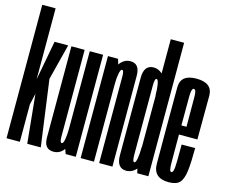

<svg xmlns="http://www.w3.org/2000/svg" viewBox="-108 -935 1294 1091"><g transform="rotate(15 538.5 -390.0)"><path d="M104 -301 134 0H213.5L159.5 -395ZM12 0H90.5V-220L107.5 -296L158 -380L214 -600H134L90.5 -367.5V-785H12Z M360 0H419.5V-600H341V-53.5ZM311 -600H233V-224Q233 -129.5 233 -62.2Q233 5 289.5 5Q330.5 5 355.2 -35.2Q380 -75.5 380 -134L341 -145Q341 -109.5 336.2 -82Q331.5 -54.5 322 -54.5Q311 -54.5 311 -90Q311 -125.5 311 -222Z M448 0H526.5V-535.5L507.5 -600H448ZM557 0H635V-369.5Q635 -465 634.8 -535Q634.5 -605 580 -605Q539.5 -605 514.2 -565.2Q489 -525.5 489 -466L526.5 -456Q526.5 -491.5 531.8 -518.5Q537 -545.5 545.5 -545.5Q557 -545.5 557 -510Q557 -474.5 557 -378Z M781 0H846.5V-785H768V-56ZM716.5 2.5Q750.5 2.5 777.5 -28.2Q804.5 -59 804.5 -115L767 -151Q767 -111 762.2 -83.5Q757.5 -56 748.5 -56Q737.5 -56 737.5 -98.8Q737.5 -141.5 737.5 -301Q737.5 -460 737.5 -503Q737.5 -546 748.5 -546Q757.5 -546 762.2 -519Q767 -492 767 -453L804.5 -486.5Q804.5 -542.5 777.5 -573.8Q750.5 -605 716.5 -605Q659.5 -605 659.5 -528.8Q659.5 -452.5 659.5 -301Q659.5 -150 659.5 -73.8Q659.5 2.5 716.5 2.5Z M966 3V-56.5Q953 -56.5 953.5 -111.5Q953 -165.5 953 -302.5Q953 -455 953.5 -500Q954 -546.5 968 -546.5Q983 -546.5 982.5 -501Q983 -457 983 -327.5H945V-274H1061.5Q1061.5 -288 1061.5 -302Q1061.5 -457 1062.5 -532Q1061.5 -606.5 968 -606.5Q874.5 -606.5 874.5 -530.5Q874 -454.5 874 -302.5Q874 -170.5 874.5 -83Q874 3 966 3ZM966 -56.5V3Q1010 3 1030 -17.5Q1049.5 -38 1056 -89.5Q1062 -140 1062 -223.5L982.5 -223Q982.5 -170 982 -126Q981.5 -83 977 -69.5Q973.5 -56.5 966 -56.5Z"/></g></svg>

Font: Anybody UltraCondensed
Style: Regular
Weight: 400
Width: 1
Version: Version 1.113;gftools[0.9.25]